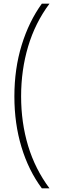

<svg xmlns="http://www.w3.org/2000/svg" viewBox="-20 -819 323 1055"><path d="M59 -289Q59 -441 99 -571Q139 -701 210 -799H252Q173 -693 134.5 -563.5Q96 -434 96 -290Q96 -145 134.5 -17.5Q173 110 252 216H210Q137 118 98 -11Q59 -140 59 -289Z"/></svg>

Font: Noto Sans Sinhala Condensed ExtraLight
Style: Regular
Weight: 200
Width: 3
Designer: Jelle Bosma - Monotype Design Team
Foundry: Monotype Imaging Inc.
Version: Version 2.006; ttfautohint (v1.8.4.7-5d5b)